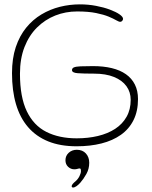

<svg xmlns="http://www.w3.org/2000/svg" viewBox="-20 -634 695 880"><path d="M331 36.5Q256.5 36.5 201 14Q145.5 -8.5 108.5 -51.5Q71.5 -94.5 53.2 -156.8Q35 -219 35 -298.5Q35 -366 52.2 -417.8Q69.5 -469.5 99.8 -506.8Q130 -544 169.8 -567.8Q209.5 -591.5 254.5 -602.8Q299.5 -614 346 -614Q384.5 -614 420 -607.2Q455.5 -600.5 483.5 -590Q511.5 -579.5 527.8 -568.2Q544 -557 544 -547.5Q544 -543 540.2 -538.5Q536.5 -534 531 -534Q525 -534 512.5 -541.2Q500 -548.5 478 -557.8Q456 -567 420.8 -574.2Q385.5 -581.5 333.5 -581.5Q280.5 -581.5 233.2 -562.8Q186 -544 149.5 -507.8Q113 -471.5 92.2 -418.2Q71.5 -365 71.5 -296Q71.5 -189.5 102.8 -124.2Q134 -59 192.5 -29.5Q251 0 331.5 0Q384 0 429 -10.8Q474 -21.5 507.8 -43.5Q541.5 -65.5 560.2 -98.8Q579 -132 579 -176.5Q579 -212 559.5 -239Q540 -266 502.5 -281.2Q465 -296.5 411 -296.5Q361.5 -296.5 335.8 -298.5Q310 -300.5 310 -312.5Q310 -321.5 319 -325.2Q328 -329 349 -330Q370 -331 406 -331Q454 -331 492.2 -321.8Q530.5 -312.5 557.2 -293.8Q584 -275 598.2 -246.5Q612.5 -218 612.5 -180Q612.5 -124.5 592 -83.5Q571.5 -42.5 534 -16Q496.5 10.5 445 23.5Q393.5 36.5 331 36.5ZM308.5 219.5Q308.5 214.5 313.8 208.5Q319 202.5 326 197Q337.5 187 344.2 173.5Q351 160 351 149.5Q351 145 350 141.5Q349 138 345 138Q341 138 334.8 140Q328.5 142 321 142Q304.5 142 292.2 130.5Q280 119 280 100.5Q280 80 295 66.2Q310 52.5 332 52.5Q358.5 52.5 373.8 69.5Q389 86.5 389 112Q389 140 376 163.2Q363 186.5 348 203.5Q340 212.5 331 219Q322 225.5 314.5 225.5Q312.5 225.5 310.5 224Q308.5 222.5 308.5 219.5Z"/></svg>

Font: Gluten Thin
Style: Regular
Weight: 100
Designer: Tyler Finck
Foundry: Etcetera Type Company
Version: Version 1.300